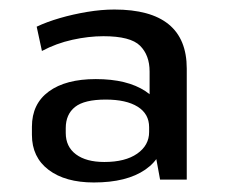

<svg xmlns="http://www.w3.org/2000/svg" viewBox="-20 -737 472 403"><path d="M294 -480V-587Q294 -621 274 -641Q254 -661 197 -661Q166 -661 132 -653.5Q98 -646 68 -630L57 -681Q78 -691 105.5 -699Q133 -707 163 -712Q193 -717 220 -717Q372 -717 372 -593V-360H316ZM177 -354Q117 -354 82 -380.5Q47 -407 47 -454V-471Q47 -519 82.5 -545Q118 -571 181 -571Q247 -571 285.5 -545.5Q324 -520 324 -474V-454Q324 -408 285 -381Q246 -354 177 -354ZM199 -397Q243 -397 268 -414.5Q293 -432 293 -460V-470Q293 -498 269 -513Q245 -528 202 -528Q157 -528 137.5 -512.5Q118 -497 118 -468V-458Q118 -429 139.5 -413Q161 -397 199 -397Z"/></svg>

Font: Pathway Extreme 8pt Thin 12pt Medium
Style: Regular
Weight: 500
Version: Version 1.001;gftools[0.9.26]